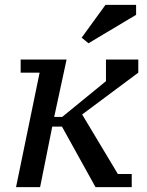

<svg xmlns="http://www.w3.org/2000/svg" viewBox="-20 -770 605 790"><path d="M235 -249 373 0H522V-54H465L318 -299L549 -471V-525H416V-436L236 -289H203L254 -525H65V-471H143L46 0H145L195 -249ZM414 -750 316 -615 344 -592 540 -709V-750Z"/></svg>

Font: PT Serif Caption
Style: Italic
Weight: 400
Italic angle: -12°
Designer: A.Korolkova, O.Umpeleva, V.Yefimov
Foundry: ParaType Ltd
Version: Version 1.000W OFL